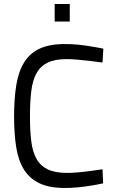

<svg xmlns="http://www.w3.org/2000/svg" viewBox="-20 -925 574 955"><path d="M493 -13Q461 -6 428 -1Q399 4 365.5 7Q332 10 303 10Q225 10 176 -13.5Q127 -37 99 -82Q71 -127 60.5 -193.5Q50 -260 50 -346Q50 -434 61 -501.5Q72 -569 100 -614.5Q128 -660 177 -683Q226 -706 303 -706Q337 -706 371.5 -702.5Q406 -699 433 -694Q465 -689 494 -683L490 -614Q459 -618 427 -622Q400 -625 368.5 -628Q337 -631 311 -631Q253 -631 217 -613.5Q181 -596 161.5 -560.5Q142 -525 135.5 -471.5Q129 -418 129 -346Q129 -275 135.5 -222.5Q142 -170 161.5 -135Q181 -100 217.5 -82.5Q254 -65 313 -65Q336 -65 366.5 -67.5Q397 -70 425 -74Q457 -78 490 -83ZM252 -905H327V-818H252Z"/></svg>

Font: Panefresco 400wt
Style: Regular
Weight: 400
Foundry: Campivisivi & Chank Co
Version: Version 1.002